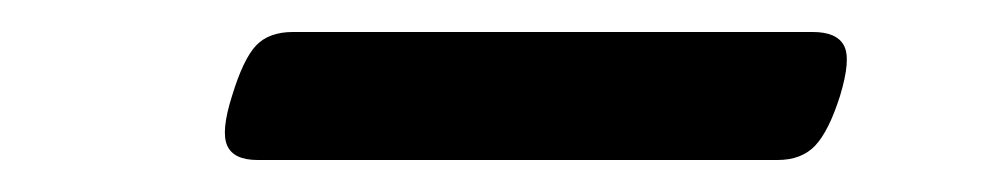

<svg xmlns="http://www.w3.org/2000/svg" viewBox="-20 -401 616 120"><path d="M141 -301Q126 -301 122 -310Q118 -319 125 -341Q132 -364 140 -372.5Q148 -381 163 -381H488Q503 -381 507.5 -372.5Q512 -364 505 -341Q498 -319 489.5 -310Q481 -301 466 -301Z"/></svg>

Font: Playwrite AU QLD
Style: Regular
Weight: 400
Designer: Veronika Burian, José Scaglione
Foundry: TypeTogether
Version: Version 1.002